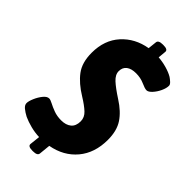

<svg xmlns="http://www.w3.org/2000/svg" viewBox="-277 -831 974 974"><g transform="rotate(45 210.5 -343.5)"><path d="M177 81Q145 81 147 63L153 8Q122 7 91 -1Q60 -9 36 -20Q15 -31 0.5 -43Q-14 -55 -14 -69Q-14 -83 -4 -106.5Q6 -130 21 -148.5Q36 -167 51 -167Q60 -167 77 -158Q94 -149 118 -140Q142 -131 172 -131Q206 -131 226 -147.5Q246 -164 246 -198Q246 -226 223.5 -247Q201 -268 162 -292Q103 -328 71 -370.5Q39 -413 39 -483Q39 -574 91.5 -632Q144 -690 227 -704L232 -750Q233 -768 265 -768H270Q302 -768 300 -750L296 -707Q325 -705 355 -696.5Q385 -688 405 -676Q414 -670 424.5 -660.5Q435 -651 435 -642Q435 -624 424.5 -601.5Q414 -579 398.5 -562Q383 -545 370 -545Q358 -545 331.5 -557Q305 -569 272 -569Q239 -569 220.5 -555Q202 -541 202 -514Q202 -489 227 -466Q252 -443 300 -412Q355 -377 382.5 -335.5Q410 -294 410 -229Q410 -135 359 -74Q308 -13 221 3L215 63Q214 81 182 81Z"/></g></svg>

Font: Asap Condensed Condensed ExtraBold
Style: Italic
Weight: 800
Width: 3
Italic angle: -6°
Designer: Pablo Cosgaya
Foundry: Omnibus-Type
Version: Version 3.001; ttfautohint (v1.8.4.7-5d5b)